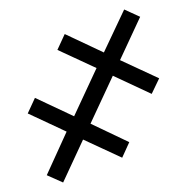

<svg xmlns="http://www.w3.org/2000/svg" viewBox="-48 -675 705 724"><g transform="rotate(-5 304.5 -313.0)"><path d="M251 -152.8 162.1 2 103 -30.8 191.9 -188 51.8 -269 84 -325.2 225.1 -243.2 325.2 -417 184.1 -498 216.8 -555.2 357.9 -473.1 448.2 -627.9 505.9 -595.2 416 -439 557.1 -357.9 523.9 -301.8 383.8 -382.8 284.2 -210 423.8 -127.9 392.1 -71.8Z"/></g></svg>

Font: HunimalSansv1.5
Style: Regular
Weight: 400
Foundry: Ascender Corporation
Version: Version 1.10